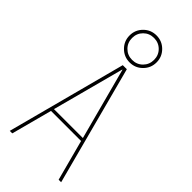

<svg xmlns="http://www.w3.org/2000/svg" viewBox="-305 -1050 1110 1110"><g transform="rotate(45 250.0 -495.0)"><path d="M368.2 -269.5 251 -710H249L131.8 -269.5ZM373 -250H127L60.5 0H40L233.4 -730.5H266.6L460 0H439.5ZM328.1 -958Q360.4 -925.8 360.4 -879.9Q360.4 -834 328.1 -801.8Q295.9 -769.5 250 -769.5Q204.1 -769.5 171.9 -801.8Q139.6 -834 139.6 -879.9Q139.6 -925.8 171.9 -958Q204.1 -990.2 250 -990.2Q295.9 -990.2 328.1 -958ZM314 -815.9Q339.8 -841.8 339.8 -879.9Q339.8 -918 314 -943.8Q288.1 -969.7 250 -969.7Q211.9 -969.7 186 -943.8Q160.2 -918 160.2 -879.9Q160.2 -841.8 186 -815.9Q211.9 -790 250 -790Q288.1 -790 314 -815.9Z"/></g></svg>

Font: Mgen+ 1mn thin
Style: Regular
Weight: 100
Designer: [Source Han Sans]
Ryoko NISHIZUKA  (kana & ideographs); Paul D. Hunt (Latin, Greek & Cyrillic); Wenlong ZHANG  (bopomofo
Version: Version 1.059.20150602